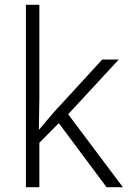

<svg xmlns="http://www.w3.org/2000/svg" viewBox="-20 -780 534 800"><path d="M144 -374Q144 -342 143 -307.5Q142 -273 142 -240H143Q156 -255 172.5 -275Q189 -295 204 -312L406 -532H475L264 -304L492 0H424L225 -267L144 -185V0H88V-760H144Z"/></svg>

Font: Noto Sans Lao Light
Style: Regular
Weight: 300
Designer: Monotype Design Team
Foundry: Monotype Imaging Inc.
Version: Version 2.003; ttfautohint (v1.8.4.7-5d5b)